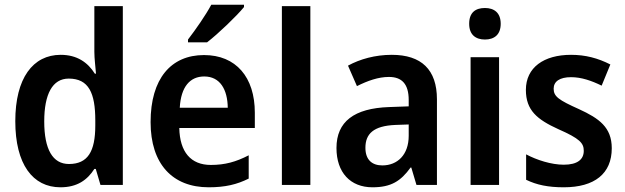

<svg xmlns="http://www.w3.org/2000/svg" viewBox="-20 -786 2657 816"><path d="M237 10C308 10 351 -21 381 -68H387L407 0H502V-760H381V-566C381 -537 386 -499 388 -473H383C353 -521 307 -553 238 -553C120 -553 45 -454 45 -271C45 -88 119 10 237 10ZM273 -89C204 -89 168 -151 168 -270C168 -386 203 -452 272 -452C357 -452 385 -391 385 -274V-253C385 -142 353 -89 273 -89Z M1017 -756V-766H878C854 -721 812 -661 779 -618V-606H860C908 -643 986 -718 1017 -756ZM847 -552C707 -552 620 -452 620 -267C620 -89 713 10 867 10C937 10 987 -2 1037 -27V-126C983 -98 936 -85 876 -85C791 -85 744 -140 742 -242H1063V-307C1063 -458 983 -552 847 -552ZM848 -461C915 -461 947 -406 948 -328H744C749 -418 788 -461 848 -461Z M1299 0V-760H1178V0Z M1645 -553C1575 -553 1510 -535 1459 -507L1497 -420C1543 -443 1588 -459 1633 -459C1687 -459 1717 -430 1717 -361V-334L1634 -331C1485 -326 1410 -269 1410 -157C1410 -53 1469 10 1563 10C1642 10 1683 -16 1725 -74H1728L1750 0H1837V-364C1837 -490 1771 -553 1645 -553ZM1660 -255 1717 -257V-209C1717 -128 1669 -83 1605 -83C1562 -83 1533 -106 1533 -158C1533 -217 1567 -251 1660 -255Z M2041 -752C2001 -752 1974 -733 1974 -685C1974 -638 2002 -618 2041 -618C2080 -618 2108 -638 2108 -685C2108 -732 2080 -752 2041 -752ZM2101 -543H1980V0H2101Z M2580 -156C2580 -245 2526 -283 2441 -322C2354 -361 2333 -376 2333 -409C2333 -440 2359 -458 2407 -458C2451 -458 2494 -443 2537 -422L2574 -512C2521 -539 2468 -553 2407 -553C2291 -553 2215 -499 2215 -404C2215 -317 2263 -278 2353 -237C2444 -197 2461 -178 2461 -145C2461 -109 2435 -86 2376 -86C2323 -86 2261 -106 2216 -130V-22C2261 0 2310 10 2376 10C2507 10 2580 -48 2580 -156Z"/></svg>

Font: Noto Sans Devanagari UI SemiCondensed SemiBold
Style: Regular
Weight: 600
Width: 4
Designer: Jelle Bosma - Monotype Design Team
Foundry: Monotype Imaging Inc.
Version: Version 2.004